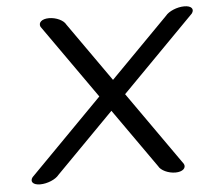

<svg xmlns="http://www.w3.org/2000/svg" viewBox="-48 -675 804 727"><g transform="rotate(-5 354.5 -312.0)"><path d="M704.2 -594.4C715.8 -610.3 705.5 -624 677.9 -624C650.3 -624 618.4 -610.3 606.2 -594.4C606.1 -594.3 502.7 -489.4 385.1 -370.1C301.1 -489.4 227.2 -594.3 227.1 -594.4C219.4 -610.3 191.4 -624 163.8 -624C136.1 -624 122 -610.3 129.1 -594.4L328 -312.1C188.8 -170.8 49.7 -29.6 49.7 -29.6C37.8 -14 48.4 0 76.1 0C103.7 0 135.6 -13.7 147.7 -29.6L368.8 -254L526.9 -29.6C534.6 -13.7 562.6 0 590.2 0C617.8 0 632.4 -14 624.8 -29.6C624.8 -29.6 525.4 -170.8 426 -312.1Z"/></g></svg>

Font: Hi.
Style: Tall Oblique
Weight: 400
Designer: Mew Too, Robert Jablonski
Foundry: Cannot Into Space Fonts
Version: Version 1.996